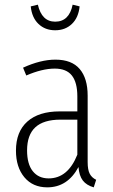

<svg xmlns="http://www.w3.org/2000/svg" viewBox="-20 -786 481 817"><path d="M110.8 -758.8 141.1 -766.1Q157.7 -693.8 214.8 -693.8Q274.4 -693.8 289.1 -766.1L318.8 -758.8Q314 -710.9 285.9 -684.1Q257.8 -657.2 214.8 -657.2Q171.9 -657.2 143.8 -684.1Q115.7 -710.9 110.8 -758.8ZM353 -96.2Q353 -63.5 361.8 -46.6Q370.6 -29.8 389.2 -21L378.9 11.2Q348.1 2.4 332.5 -17.8Q316.9 -38.1 314 -75.2Q267.6 11.2 181.2 11.2Q119.6 11.2 83.7 -31.7Q47.9 -74.7 47.9 -145Q47.9 -225.6 96.4 -268.8Q145 -312 233.9 -312H309.1V-376Q309.1 -435.1 285.9 -464.6Q262.7 -494.1 212.9 -494.1Q159.7 -494.1 91.8 -464.8L78.1 -498Q152.8 -532.2 215.8 -532.2Q285.2 -532.2 319.1 -492.4Q353 -452.6 353 -378.9ZM187 -26.9Q269 -26.9 309.1 -127.9V-276.9H237.8Q165.5 -276.9 130.4 -244.4Q95.2 -211.9 95.2 -146Q95.2 -87.9 119.6 -57.4Q144 -26.9 187 -26.9Z"/></svg>

Font: Fira Sans Compressed ExtraLight
Style: Regular
Weight: 250
Width: 1
Designer: Carrois Corporate & Edenspiekermann AG
Foundry: Carrois Corporate GbR & Edenspiekermann AG
Version: Version 4.203;PS 004.203;hotconv 1.0.88;makeotf.lib2.5.64775